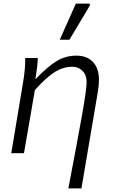

<svg xmlns="http://www.w3.org/2000/svg" viewBox="-20 -856 640 1073"><path d="M464 -398Q464 -436 441.5 -459.5Q419 -483 384 -483Q335 -483 288.5 -455Q242 -427 175 -353L114 0H43L108 -390Q122 -469 121 -532H191Q191 -506 186.5 -473.5Q182 -441 178 -415H180Q247 -485 297 -515Q347 -545 407 -545Q466 -545 499.5 -509.5Q533 -474 533 -410Q533 -380 526 -338L435 197H362Q414 -75 439 -216Q464 -357 464 -398ZM404 -836H479L484 -828L368 -634H314Z"/></svg>

Font: Nebula Sans Book
Style: Regular
Weight: 400
Italic angle: -9°
Designer: Paul D. Hunt for Adobe (as Source Sans)
Foundry: Nebula Entertainment & Broadcasting LLC
Version: Version 1.010